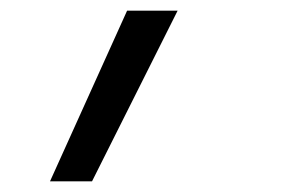

<svg xmlns="http://www.w3.org/2000/svg" viewBox="-20 -159 540 361"><path d="M74 182 219 -139H314L153 182Z"/></svg>

Font: Iosevka Curly Slab Oblique
Style: Regular
Weight: 400
Italic angle: -9°
Monospace: yes
Designer: Belleve Invis
Foundry: Belleve Invis
Version: Version 11.1.0; ttfautohint (v1.8.3)